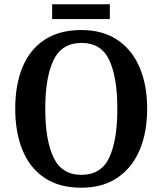

<svg xmlns="http://www.w3.org/2000/svg" viewBox="-20 -865 758 895"><path d="M359 10Q256 10 187.5 -36Q119 -82 85 -165Q51 -248 51 -359Q51 -470 85 -552Q119 -634 187.5 -679.5Q256 -725 360 -725Q458 -725 526.5 -679.5Q595 -634 630.5 -551.5Q666 -469 666 -358Q666 -247 630.5 -164.5Q595 -82 526.5 -36Q458 10 359 10ZM359 -50Q452 -50 489.5 -131Q527 -212 527 -358Q527 -504 489.5 -584.5Q452 -665 360 -665Q268 -665 229.5 -584.5Q191 -504 191 -358Q191 -212 229.5 -131Q268 -50 359 -50ZM223 -776V-845H492V-776Z"/></svg>

Font: Noto Serif Ethiopic SemiCondensed SemiBold
Style: Regular
Weight: 600
Width: 4
Designer: Monotype Design Team
Foundry: Monotype Imaging Inc.
Version: Version 2.102; ttfautohint (v1.8.4.7-5d5b)